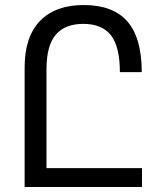

<svg xmlns="http://www.w3.org/2000/svg" viewBox="-20 -744 646 764"><path d="M545 -75V0H154H78V-475Q78 -598 139.5 -661Q201 -724 313 -724Q430 -724 487 -658.5Q544 -593 544 -457H457Q457 -558 421.5 -603.5Q386 -649 311 -649Q239 -649 202 -606Q165 -563 165 -468V-75Z"/></svg>

Font: Noto Sans Armenian Narrow
Style: Regular
Weight: 400
Width: 4
Designer: Monotype Design team
Foundry: Monotype Imaging Inc.
Version: Version 1.000